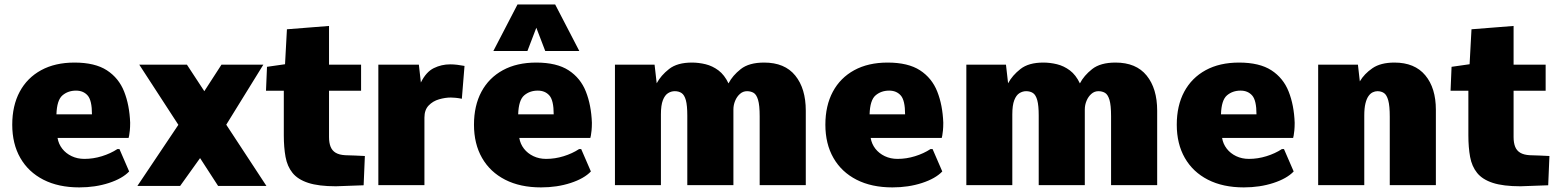

<svg xmlns="http://www.w3.org/2000/svg" viewBox="-20 -812 6822 842"><path d="M327.6 9.8Q236.3 9.8 170.4 -23.9Q104.5 -57.6 69.1 -119.4Q33.7 -181.2 33.7 -265.1Q33.7 -348.6 66.4 -409.7Q99.1 -470.7 160.4 -504.2Q221.7 -537.6 306.6 -537.6Q396.5 -537.6 448.7 -503.7Q501 -469.7 524.4 -410.4Q547.9 -351.1 550.8 -273.9Q550.8 -253.4 549.3 -239.5Q547.9 -225.6 546.4 -217.8Q544.9 -210 543.9 -207H232.4Q236.8 -180.7 252.9 -159.9Q269 -139.2 294.2 -127.2Q319.3 -115.2 350.1 -115.2Q389.2 -115.2 427 -127Q464.8 -138.7 494.6 -158.2H503.9L546.4 -60.1Q516.6 -28.8 457.3 -9.5Q397.9 9.8 327.6 9.8ZM227.5 -310.5H383.3Q383.3 -371.6 364.5 -393.1Q345.7 -414.6 313.5 -414.6Q278.3 -414.6 253.9 -393.8Q229.5 -373 227.5 -310.5Z M582.5 3.4 762.2 -264.6 590.8 -528.3H799.8L876 -412.1L951.2 -528.3H1134.8L972.2 -265.1L1148.4 3.4H936.5L857.4 -118.7L770 3.4Z M1453.1 4.9Q1377.4 4.9 1331.8 -10Q1286.1 -24.9 1262.9 -53.7Q1239.7 -82.5 1232.2 -124Q1224.6 -165.5 1224.6 -218.8V-414.1H1146.5L1150.9 -519L1230 -530.3L1238.3 -683.6L1422.9 -698.2V-528.3H1563.5V-414.1H1422.9V-210.9Q1422.9 -186 1429.7 -168.7Q1436.5 -151.4 1452.1 -142.1Q1467.8 -132.8 1494.1 -131.3Q1515.6 -130.9 1537.1 -129.9Q1558.6 -128.9 1580.1 -127.9L1574.7 0.5Q1544.4 1.5 1513.9 2.7Q1483.4 3.9 1453.1 4.9Z M1639.2 0V-528.3H1816.9L1825.7 -450.2Q1848.6 -496.6 1882.3 -513.2Q1916 -529.8 1954.1 -529.8Q1969.7 -529.8 1985.6 -527.8Q2001.5 -525.9 2017.1 -522.9L2005.4 -378.9Q1991.2 -381.8 1978 -383.1Q1964.8 -384.3 1957 -384.3Q1932.6 -384.3 1905.5 -376.5Q1878.4 -368.7 1859.9 -349.4Q1841.3 -330.1 1841.3 -296.4V0Z M2352.5 9.8Q2261.2 9.8 2195.3 -23.9Q2129.4 -57.6 2094 -119.4Q2058.6 -181.2 2058.6 -265.1Q2058.6 -348.6 2091.3 -409.7Q2124 -470.7 2185.3 -504.2Q2246.6 -537.6 2331.5 -537.6Q2421.4 -537.6 2473.6 -503.7Q2525.9 -469.7 2549.3 -410.4Q2572.8 -351.1 2575.7 -273.9Q2575.7 -253.4 2574.2 -239.5Q2572.8 -225.6 2571.3 -217.8Q2569.8 -210 2568.8 -207H2257.3Q2261.7 -180.7 2277.8 -159.9Q2293.9 -139.2 2319.1 -127.2Q2344.2 -115.2 2375 -115.2Q2414.1 -115.2 2451.9 -127Q2489.7 -138.7 2519.5 -158.2H2528.8L2571.3 -60.1Q2541.5 -28.8 2482.2 -9.5Q2422.9 9.8 2352.5 9.8ZM2252.4 -310.5H2408.2Q2408.2 -371.6 2389.4 -393.1Q2370.6 -414.6 2338.4 -414.6Q2303.2 -414.6 2278.8 -393.8Q2254.4 -373 2252.4 -310.5ZM2143.6 -588.4 2249.5 -792.5H2414.6L2520.5 -588.4H2371.1L2332 -690.4L2293 -588.4Z M2676.8 0V-528.3H2850.6L2859.9 -446.8Q2878.4 -481.4 2914.3 -509.5Q2950.2 -537.6 3014.2 -537.6Q3043.9 -537.6 3074.2 -530.3Q3104.5 -522.9 3130.9 -503.2Q3157.2 -483.4 3174.8 -446.3Q3192.4 -480.5 3228.5 -509Q3264.6 -537.6 3331.1 -537.6Q3421.4 -537.6 3467.5 -480.7Q3513.7 -423.8 3513.7 -326.7V0H3311.5V-302.2Q3311.5 -350.6 3304.4 -374Q3297.4 -397.5 3284.9 -404.8Q3272.5 -412.1 3255.9 -412.1Q3238.3 -412.1 3224.9 -400.1Q3211.4 -388.2 3203.9 -369.9Q3196.3 -351.6 3196.3 -332V0H2994.1V-305.2Q2994.1 -349.6 2987.8 -372.6Q2981.4 -395.5 2969.2 -403.8Q2957 -412.1 2939 -412.1Q2923.3 -412.1 2909.4 -403.3Q2895.5 -394.5 2887 -372.6Q2878.4 -350.6 2878.4 -310.5V0Z M3893.6 9.8Q3802.2 9.8 3736.3 -23.9Q3670.4 -57.6 3635 -119.4Q3599.6 -181.2 3599.6 -265.1Q3599.6 -348.6 3632.3 -409.7Q3665 -470.7 3726.3 -504.2Q3787.6 -537.6 3872.6 -537.6Q3962.4 -537.6 4014.6 -503.7Q4066.9 -469.7 4090.3 -410.4Q4113.8 -351.1 4116.7 -273.9Q4116.7 -253.4 4115.2 -239.5Q4113.8 -225.6 4112.3 -217.8Q4110.8 -210 4109.9 -207H3798.3Q3802.7 -180.7 3818.8 -159.9Q3835 -139.2 3860.1 -127.2Q3885.3 -115.2 3916 -115.2Q3955.1 -115.2 3992.9 -127Q4030.8 -138.7 4060.5 -158.2H4069.8L4112.3 -60.1Q4082.5 -28.8 4023.2 -9.5Q3963.9 9.8 3893.6 9.8ZM3793.5 -310.5H3949.2Q3949.2 -371.6 3930.4 -393.1Q3911.6 -414.6 3879.4 -414.6Q3844.2 -414.6 3819.8 -393.8Q3795.4 -373 3793.5 -310.5Z M4217.8 0V-528.3H4391.6L4400.9 -446.8Q4419.4 -481.4 4455.3 -509.5Q4491.2 -537.6 4555.2 -537.6Q4585 -537.6 4615.2 -530.3Q4645.5 -522.9 4671.9 -503.2Q4698.2 -483.4 4715.8 -446.3Q4733.4 -480.5 4769.5 -509Q4805.7 -537.6 4872.1 -537.6Q4962.4 -537.6 5008.5 -480.7Q5054.7 -423.8 5054.7 -326.7V0H4852.5V-302.2Q4852.5 -350.6 4845.5 -374Q4838.4 -397.5 4825.9 -404.8Q4813.5 -412.1 4796.9 -412.1Q4779.3 -412.1 4765.9 -400.1Q4752.4 -388.2 4744.9 -369.9Q4737.3 -351.6 4737.3 -332V0H4535.2V-305.2Q4535.2 -349.6 4528.8 -372.6Q4522.5 -395.5 4510.3 -403.8Q4498 -412.1 4480 -412.1Q4464.4 -412.1 4450.4 -403.3Q4436.5 -394.5 4428 -372.6Q4419.4 -350.6 4419.4 -310.5V0Z M5434.6 9.8Q5343.3 9.8 5277.3 -23.9Q5211.4 -57.6 5176 -119.4Q5140.6 -181.2 5140.6 -265.1Q5140.6 -348.6 5173.3 -409.7Q5206.1 -470.7 5267.3 -504.2Q5328.6 -537.6 5413.6 -537.6Q5503.4 -537.6 5555.7 -503.7Q5607.9 -469.7 5631.3 -410.4Q5654.8 -351.1 5657.7 -273.9Q5657.7 -253.4 5656.2 -239.5Q5654.8 -225.6 5653.3 -217.8Q5651.9 -210 5650.9 -207H5339.4Q5343.8 -180.7 5359.9 -159.9Q5376 -139.2 5401.1 -127.2Q5426.3 -115.2 5457 -115.2Q5496.1 -115.2 5533.9 -127Q5571.8 -138.7 5601.6 -158.2H5610.8L5653.3 -60.1Q5623.5 -28.8 5564.2 -9.5Q5504.9 9.8 5434.6 9.8ZM5334.5 -310.5H5490.2Q5490.2 -371.6 5471.4 -393.1Q5452.6 -414.6 5420.4 -414.6Q5385.3 -414.6 5360.8 -393.8Q5336.4 -373 5334.5 -310.5Z M5760.7 0V-528.3H5935.1L5943.4 -455.1Q5962.9 -488.3 5998.8 -512.9Q6034.7 -537.6 6095.2 -537.6Q6184.1 -537.6 6230.5 -481.7Q6276.9 -425.8 6276.9 -330.6V0H6074.7V-300.3Q6074.7 -347.7 6068.1 -371.6Q6061.5 -395.5 6049.6 -403.8Q6037.6 -412.1 6020.5 -412.1Q6010.3 -412.1 6000 -407.2Q5989.7 -402.3 5981.4 -390.6Q5973.1 -378.9 5968 -358.2Q5962.9 -337.4 5962.9 -305.2V0Z M6647.9 4.9Q6572.3 4.9 6526.6 -10Q6481 -24.9 6457.8 -53.7Q6434.6 -82.5 6427 -124Q6419.4 -165.5 6419.4 -218.8V-414.1H6341.3L6345.7 -519L6424.8 -530.3L6433.1 -683.6L6617.7 -698.2V-528.3H6758.3V-414.1H6617.7V-210.9Q6617.7 -186 6624.5 -168.7Q6631.3 -151.4 6647 -142.1Q6662.6 -132.8 6689 -131.3Q6710.4 -130.9 6731.9 -129.9Q6753.4 -128.9 6774.9 -127.9L6769.5 0.5Q6739.3 1.5 6708.7 2.7Q6678.2 3.9 6647.9 4.9Z"/></svg>

Font: Comme Black
Style: Regular
Weight: 900
Version: Version 1.000;gftools[0.9.27]